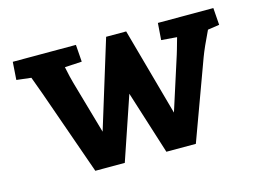

<svg xmlns="http://www.w3.org/2000/svg" viewBox="-74 -622 1009 749"><g transform="rotate(-15 430.5 -247.0)"><path d="M80 -415 21 -422 26 -494H281L286 -425L217 -421Q226 -377 233 -353L294 -140L403 -494H484L582 -140L651 -355L657 -375L670 -421L607 -426L612 -494H836L841 -425L794 -418Q763 -354 750 -319L633 0H514L433 -256L346 0H227L106 -344Z"/></g></svg>

Font: Andada Pro ExtraBold
Style: Regular
Weight: 800
Designer: Carolina Giovagnoli
Foundry: Huerta Tipografica
Version: Version 3.005; ttfautohint (v1.8.4)